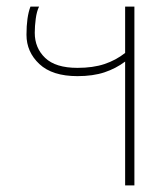

<svg xmlns="http://www.w3.org/2000/svg" viewBox="-20 -560 506 580"><path d="M358 0V-374Q330 -353 295.5 -341.5Q261 -330 214 -330Q138 -330 99 -366.5Q60 -403 60 -455Q60 -509 72 -540H98Q91 -526 88 -503.5Q85 -481 85 -461Q85 -415 116.5 -385Q148 -355 214 -355Q261 -355 295.5 -366.5Q330 -378 358 -400V-540H386V0Z"/></svg>

Font: Kanit Thin
Style: Regular
Weight: 250
Designer: Katatrad Team
Foundry: CadsonDemak
Version: Version 2.000; ttfautohint (v1.8.3)